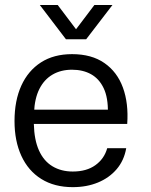

<svg xmlns="http://www.w3.org/2000/svg" viewBox="-20 -754 614 783"><path d="M276.7 9.2Q201.8 9.2 148.5 -24.1Q95.2 -57.3 67.2 -118.2Q39.2 -179 39.2 -260.3Q39.2 -343.5 66.9 -404.7Q94.7 -465.8 147 -499.5Q199.3 -533.2 273.8 -533.2Q353.7 -533.2 405.8 -496.9Q458 -460.7 481.3 -396.7Q504.7 -332.7 498.8 -248.7H118Q119.5 -183.7 138.9 -140.5Q158.3 -97.3 193.9 -75.9Q229.5 -54.5 276.7 -54.5Q333 -54.5 369.1 -80.5Q405.2 -106.5 417.2 -149.5H494.7Q486 -99.5 455.7 -64Q425.3 -28.5 379.4 -9.7Q333.5 9.2 276.7 9.2ZM118.8 -295 110.3 -306.8H428.7L420 -293.5Q421.2 -355.7 402.8 -394.3Q384.5 -432.8 351.3 -451.3Q318.2 -469.7 273.8 -469.7Q228.5 -469.7 194.4 -449.9Q160.3 -430.2 140.7 -391.4Q121.2 -352.7 118.8 -295ZM248.9 -593.9 142.4 -733.6H215.4L290.1 -634.7L364.9 -733.6H438.6L331.4 -593.9Z"/></svg>

Font: Mona Sans ExtraLight
Style: Regular
Weight: 200
Designer: Deni Anggara
Foundry: GitHub
Version: Version 2.000